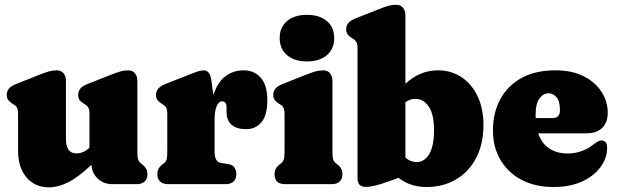

<svg xmlns="http://www.w3.org/2000/svg" viewBox="-20 -775 2596 808"><path d="M56 -141V-292.5Q56 -313.5 51.5 -321.8Q47 -330 38 -335L32 -339Q20.5 -346 14.5 -354.2Q8.5 -362.5 8.5 -376Q8.5 -391 17.5 -402Q26.5 -413 48 -421.5L146 -460.5Q171.5 -470.5 187 -474.8Q202.5 -479 218.5 -479Q237 -479 247.2 -466.8Q257.5 -454.5 257.5 -435.5V-190.5Q257.5 -129.5 301 -129.5Q315 -129.5 328.5 -134.8Q342 -140 355.5 -152.5L356.5 -153.5V-292.5Q356.5 -313.5 352 -321.8Q347.5 -330 338.5 -335L333 -339Q321 -346 315 -354.2Q309 -362.5 309 -376Q309 -391 318 -402Q327 -413 348.5 -421.5L447 -460.5Q472.5 -470.5 488 -474.8Q503.5 -479 519 -479Q537.5 -479 547.8 -466.8Q558 -454.5 558 -435.5V-138Q558 -113 561.2 -103.8Q564.5 -94.5 571 -89.5L577 -84.5Q588 -76 594.2 -66.2Q600.5 -56.5 600.5 -42Q600.5 -22 588.5 -11Q576.5 0 556 0H452.5Q416 0 391.2 -23.5Q366.5 -47 365 -81.5Q309.5 -29 266.8 -7.8Q224 13.5 186.5 13.5Q127 13.5 91.5 -28.5Q56 -70.5 56 -141Z M870.5 -429.5 878 -375Q895 -428.5 928.2 -453.8Q961.5 -479 1004.5 -479Q1051 -479 1078 -447.2Q1105 -415.5 1105 -353Q1105 -290 1080.5 -260.8Q1056 -231.5 1016.5 -231.5Q975 -231.5 954.2 -250.2Q933.5 -269 933.5 -301.5V-322.5Q933.5 -348.5 914 -348.5Q900.5 -348.5 891.8 -328.5Q883 -308.5 883 -268.5V-138Q883 -93.5 909 -89.5L940 -84.5Q958.5 -82 966.5 -70.2Q974.5 -58.5 974.5 -42Q974.5 -22.5 962.8 -11.2Q951 0 929.5 0H686.5Q666 0 654 -11Q642 -22 642 -42Q642 -56.5 648 -66.2Q654 -76 665.5 -84.5L671.5 -89.5Q678 -94.5 681 -103.8Q684 -113 684 -138V-292.5Q684 -313.5 679.5 -321.8Q675 -330 666 -335L660 -339Q648.5 -346 642.5 -354.2Q636.5 -362.5 636.5 -376Q636.5 -405.5 676 -421.5L776.5 -461Q797.5 -469.5 812 -474.2Q826.5 -479 837 -479Q850.5 -479 858.8 -468.5Q867 -458 870.5 -429.5Z M1272 -516.5Q1218.5 -516.5 1187.8 -543Q1157 -569.5 1157 -615Q1157 -660 1187.8 -686.2Q1218.5 -712.5 1272 -712.5Q1325 -712.5 1355.8 -686.2Q1386.5 -660 1386.5 -615Q1386.5 -569.5 1355.8 -543Q1325 -516.5 1272 -516.5ZM1379 -435.5V-138Q1379 -113 1382.2 -103.8Q1385.5 -94.5 1391.5 -89.5L1398 -84.5Q1409 -76.5 1415 -66.5Q1421 -56.5 1421 -42Q1421 -22 1409.2 -11Q1397.5 0 1376.5 0H1180Q1135.5 0 1135.5 -42Q1135.5 -56.5 1141.5 -66.5Q1147.5 -76.5 1159 -84.5L1165 -89.5Q1171 -94.5 1174.2 -103.8Q1177.5 -113 1177.5 -138V-292.5Q1177.5 -313.5 1173 -321.8Q1168.5 -330 1159.5 -335L1153.5 -339Q1142 -346 1136 -354.2Q1130 -362.5 1130 -376Q1130 -391 1139 -402Q1148 -413 1169.5 -421.5L1267.5 -460.5Q1293 -470.5 1308.5 -474.8Q1324 -479 1340 -479Q1358.5 -479 1368.8 -466.8Q1379 -454.5 1379 -435.5Z M1686 -711.5V-422.5Q1715 -449.5 1749 -464.2Q1783 -479 1823.5 -479Q1879 -479 1922.2 -450.2Q1965.5 -421.5 1990 -369.8Q2014.5 -318 2014.5 -249.5Q2014.5 -169 1983.8 -110.2Q1953 -51.5 1899 -19.8Q1845 12 1775.5 12Q1706 12 1657.5 -26.5L1607 -8.5Q1579.5 1 1558.2 6.2Q1537 11.5 1519.5 11.5Q1484.5 11.5 1484.5 -24V-569Q1484.5 -590 1479.8 -598Q1475 -606 1466.5 -611.5L1460.5 -615Q1449 -622 1443 -630.5Q1437 -639 1437 -652.5Q1437 -667.5 1446 -678.2Q1455 -689 1476 -697.5L1574.5 -736.5Q1600 -746.5 1615.5 -750.8Q1631 -755 1647 -755Q1665.5 -755 1675.8 -742.8Q1686 -730.5 1686 -711.5ZM1728 -359Q1704.5 -359 1686 -344.5V-112.5Q1697 -102 1709 -97.5Q1721 -93 1734 -93Q1766.5 -93 1786.5 -127Q1806.5 -161 1806.5 -226Q1806.5 -295 1784 -327Q1761.5 -359 1728 -359Z M2537.5 -300.5Q2537.5 -259 2514 -236.5Q2490.5 -214 2448.5 -214H2245Q2259.5 -171 2291.8 -150Q2324 -129 2369 -129Q2397 -129 2425 -138.2Q2453 -147.5 2476 -166Q2500 -185 2512.5 -184Q2521.5 -183.5 2528.2 -176.8Q2535 -170 2535 -153Q2535 -110 2507.5 -72.2Q2480 -34.5 2429.5 -11.2Q2379 12 2310 12Q2232.5 12 2175.2 -18Q2118 -48 2086.2 -101.8Q2054.5 -155.5 2054.5 -226.5Q2054.5 -299 2084.5 -356Q2114.5 -413 2173.2 -446Q2232 -479 2317.5 -479Q2386.5 -479 2435.5 -454.5Q2484.5 -430 2511 -389.2Q2537.5 -348.5 2537.5 -300.5ZM2234 -289Q2234 -283.5 2234.5 -278H2305Q2336.5 -278 2336.5 -310.5Q2336.5 -349 2322 -365.8Q2307.5 -382.5 2289.5 -382.5Q2267 -382.5 2250.5 -361.2Q2234 -340 2234 -289Z"/></svg>

Font: Fraunces 72pt S100 Black
Style: Regular
Weight: 900
Version: Version 1.000; ttfautohint (v1.8.3)